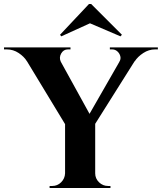

<svg xmlns="http://www.w3.org/2000/svg" viewBox="-51 -936 806 956"><path d="M213 -699 418 -327 276 -313 42 -699ZM423 -322V0H273V-322ZM584 -699H662L412 -302L362 -312ZM543 -628Q552 -642 548 -656.5Q544 -671 533 -680.5Q522 -690 508 -690Q508 -690 502 -690Q496 -690 496 -690V-700H735V-690H721Q690 -690 662.5 -672Q635 -654 620 -631ZM252 -628 83 -631Q69 -654 42 -672Q15 -690 -17 -690H-31V-700H300V-690Q300 -690 293.5 -690Q287 -690 287 -690Q265 -690 253.5 -669.5Q242 -649 252 -628ZM276 -73V0H196V-10Q196 -10 202 -10Q208 -10 209 -10Q235 -10 253.5 -28.5Q272 -47 273 -73ZM420 -73H423Q423 -47 442 -28.5Q461 -10 487 -10Q487 -10 493 -10Q499 -10 499 -10V0H420ZM248 -763 254 -755 397 -820 549 -755 556 -763 403 -916H392Z"/></svg>

Font: Cinzel
Style: Bold
Weight: 700
Designer: Natanael Gama
Version: Version 2.000